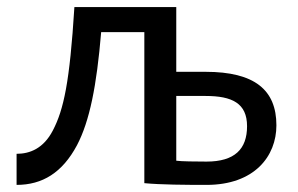

<svg xmlns="http://www.w3.org/2000/svg" viewBox="-20 -518 843 543"><path d="M388.2 -427.2V0C433.6 4.4 504.9 4.9 564 4.9C699.7 4.9 761.7 -76.2 761.7 -163.6C761.7 -263.2 700.7 -314.9 561.5 -314.9H478.5V-498H190.4C177.2 -285.6 160.2 -208 129.4 -148.9C103 -98.1 64.5 -83 26.9 -83V4.9C99.6 4.9 156.2 -29.3 197.8 -107.4C233.4 -175.3 253.4 -274.9 266.1 -427.2ZM478.5 -246.6H561.5C636.2 -246.6 678.7 -226.1 678.7 -161.1C678.7 -96.2 643.6 -61 564 -61C535.6 -61 491.2 -61.5 478.5 -63.5Z"/></svg>

Font: Andika
Style: Regular
Weight: 400
Designer: Victor Gaultney, Annie Olsen, Julie Remington, Don Collingsworth, Eric Hays
Foundry: SIL International
Version: Version 1.000